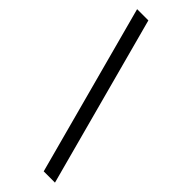

<svg xmlns="http://www.w3.org/2000/svg" viewBox="-284 -788 925 925"><g transform="rotate(45 178.5 -325.5)"><path d="M257.1 109.4H333.8L99.4 -761.4H22.7Z"/></g></svg>

Font: Margiela Sans
Style: Regular
Weight: 400
Designer: Stefan Endress, Andreas Faust
Version: Version 1.100;FEAKit 1.0